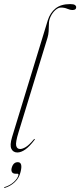

<svg xmlns="http://www.w3.org/2000/svg" viewBox="-27 -739 393 940"><path d="M316.5 -719Q333.5 -719 339.8 -714.5Q346 -710 346 -703.5Q346 -690 328.5 -690Q316 -690 302.5 -696Q289 -702 271.5 -702Q258 -702 244.2 -689.8Q230.5 -677.5 221.5 -659.2Q212.5 -641 212.5 -623Q212.5 -603 211.2 -585.8Q210 -568.5 205.5 -554L63.5 -90.5Q48.5 -42 52.2 -25.8Q56 -9.5 71.5 -9.5Q83 -9.5 99 -19Q115 -28.5 138.5 -56.5Q141 -60 143 -58.5Q144.5 -57 142 -54Q118 -22 97 -7.2Q76 7.5 58 7.5Q37.5 7.5 28.8 -10.2Q20 -28 32 -67.5L207 -640Q218.5 -676.5 245 -697.8Q271.5 -719 316.5 -719ZM49.5 111.5Q36.5 111.5 31.8 103.8Q27 96 30 84Q37.5 55 60 55Q86 55 73.5 103.5Q66.5 133 45.2 152.8Q24 172.5 -2.5 180.5Q-7 182 -7 180Q-7 177.5 -4.5 177Q22.5 168.5 40.8 151.8Q59 135 63 119Q64.5 111.5 58.5 111.5Z"/></svg>

Font: Fraunces 144pt Thin
Style: Italic
Weight: 100
Italic angle: -16°
Version: Version 1.000;[b76b70a41]